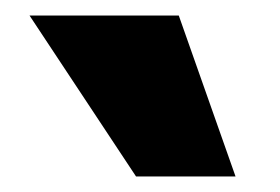

<svg xmlns="http://www.w3.org/2000/svg" viewBox="-20 -731 360 247"><path d="M155 -504 18 -711H210L283 -504Z"/></svg>

Font: Ysabeau Infant Black
Style: Regular
Weight: 900
Designer: Christian Thalmann (Catharsis Fonts)
Version: Version 2.001;gftools[0.9.30]; featfreeze: ss01,ss02,lnum